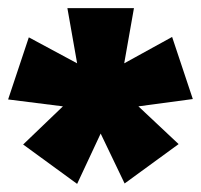

<svg xmlns="http://www.w3.org/2000/svg" viewBox="-20 -764 495 473"><path d="M455 -520 404 -673 286 -608 310 -744H146L170 -608L51 -672L0 -519L135 -502L37 -408L170 -311L228 -435L287 -312L420 -409L321 -502Z"/></svg>

Font: Fira Sans Heavy
Style: Regular
Weight: 900
Designer: bBox Type GmbH & Carrois Corporate GbR & Edenspiekermann AG
Foundry: bBox Type GmbH & Carrois Corporate GbR & Edenspiekermann AG
Version: Version 4.300;PS 004.300;hotconv 1.0.88;makeotf.lib2.5.64775